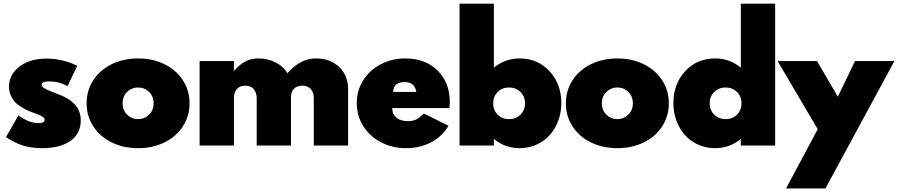

<svg xmlns="http://www.w3.org/2000/svg" viewBox="-20 -802 4949 1058"><path d="M13.2 -46.8 81.4 -166.4Q139.1 -123.6 192.7 -123.6Q225.9 -123.6 225.9 -141.8Q225.9 -150.5 215.5 -158Q205 -165.5 178.2 -175.5Q155 -183.6 139.3 -190.2Q123.6 -196.8 100.9 -210.2Q78.2 -223.6 64.3 -238.2Q50.5 -252.7 40 -275Q29.5 -297.3 29.5 -323.6Q29.5 -390.5 86.8 -434.8Q144.1 -479.1 236.4 -479.1Q325.5 -479.1 405.5 -439.5L352.3 -327.3Q304.5 -353.6 250.9 -353.6Q209.5 -353.6 209.5 -335Q209.5 -324.5 228 -313.6Q246.4 -302.7 290 -287.3Q359.1 -262.7 392 -226.6Q425 -190.5 425 -137.7Q425 -65.9 368.4 -25.7Q311.8 14.5 211.4 14.5Q152.7 14.5 105.2 -0.5Q57.7 -15.5 13.2 -46.8Z M494.8 -104.5Q457.3 -161.4 457.3 -232.7Q457.3 -304.1 494.8 -360.9Q532.3 -417.7 596.8 -448.9Q661.4 -480 740.9 -480Q820.5 -480 885 -448.9Q949.5 -417.7 987 -360.9Q1024.5 -304.1 1024.5 -232.7Q1024.5 -161.4 987 -104.5Q949.5 -47.7 885 -16.6Q820.5 14.5 740.9 14.5Q661.4 14.5 596.8 -16.6Q532.3 -47.7 494.8 -104.5ZM680.5 -295.5Q655.5 -270.9 655.5 -232.7Q655.5 -194.5 680.5 -170Q705.5 -145.5 740.9 -145.5Q776.4 -145.5 801.4 -170Q826.4 -194.5 826.4 -232.7Q826.4 -270.9 801.4 -295.5Q776.4 -320 740.9 -320Q705.5 -320 680.5 -295.5Z M1080 0V-465.5H1269.1V-410.5Q1300 -446.8 1332.3 -463.4Q1364.5 -480 1405 -480Q1455.9 -480 1499.5 -457.5Q1543.2 -435 1563.6 -398.2Q1602.3 -441.4 1639.8 -460.7Q1677.3 -480 1722.7 -480Q1799.5 -480 1848.9 -432.7Q1898.2 -385.5 1898.2 -310.9V0H1709.1V-260Q1709.1 -292.7 1692.3 -311.4Q1675.5 -330 1645.9 -330Q1616.8 -330 1600.2 -313.4Q1583.6 -296.8 1583.6 -267.3V0H1394.5V-260Q1394.5 -291.8 1378 -310.9Q1361.4 -330 1331.4 -330Q1301.8 -330 1285.5 -311.8Q1269.1 -293.6 1269.1 -260.9V0Z M1945.9 -233.6Q1945.9 -302.3 1981.1 -358.9Q2016.4 -415.5 2078 -447.7Q2139.5 -480 2214.5 -480Q2323.2 -480 2390.9 -413.6Q2458.6 -347.3 2458.6 -240.5Q2458.6 -226.8 2456.8 -206.4H2141.4Q2141.4 -172.7 2164.5 -153.6Q2187.7 -134.5 2229.1 -134.5Q2254.1 -134.5 2272.7 -143.4Q2291.4 -152.3 2315.9 -176.4L2451.4 -109.1Q2418.6 -51.4 2356.6 -18.4Q2294.5 14.5 2218.2 14.5Q2141.8 14.5 2079.5 -18Q2017.3 -50.5 1981.6 -107.3Q1945.9 -164.1 1945.9 -233.6ZM2209.5 -350Q2179.5 -350 2163.4 -335.9Q2147.3 -321.8 2146.8 -295.5H2274.1Q2265.5 -350 2209.5 -350Z M2512.3 -781.8H2701.4V-429.1Q2763.2 -480 2843.2 -480Q2943.6 -480 3008.4 -409.3Q3073.2 -338.6 3073.2 -233.6Q3073.2 -182.3 3056.1 -136.6Q3039.1 -90.9 3009.1 -57.5Q2979.1 -24.1 2936.1 -4.8Q2893.2 14.5 2843.2 14.5Q2763.2 14.5 2701.4 -36.4V0H2512.3ZM2848 -295.2Q2822.7 -320 2785 -320Q2747.3 -320 2722.5 -295.2Q2697.7 -270.5 2697.7 -232.7Q2697.7 -195 2722.5 -170.2Q2747.3 -145.5 2785 -145.5Q2822.7 -145.5 2848 -170.2Q2873.2 -195 2873.2 -232.7Q2873.2 -270.5 2848 -295.2Z M3135.7 -104.5Q3098.2 -161.4 3098.2 -232.7Q3098.2 -304.1 3135.7 -360.9Q3173.2 -417.7 3237.7 -448.9Q3302.3 -480 3381.8 -480Q3461.4 -480 3525.9 -448.9Q3590.5 -417.7 3628 -360.9Q3665.5 -304.1 3665.5 -232.7Q3665.5 -161.4 3628 -104.5Q3590.5 -47.7 3525.9 -16.6Q3461.4 14.5 3381.8 14.5Q3302.3 14.5 3237.7 -16.6Q3173.2 -47.7 3135.7 -104.5ZM3321.4 -295.5Q3296.4 -270.9 3296.4 -232.7Q3296.4 -194.5 3321.4 -170Q3346.4 -145.5 3381.8 -145.5Q3417.3 -145.5 3442.3 -170Q3467.3 -194.5 3467.3 -232.7Q3467.3 -270.9 3442.3 -295.5Q3417.3 -320 3381.8 -320Q3346.4 -320 3321.4 -295.5Z M3920.5 14.5Q3870.5 14.5 3827.5 -4.8Q3784.5 -24.1 3754.5 -57.5Q3724.5 -90.9 3707.5 -136.6Q3690.5 -182.3 3690.5 -233.6Q3690.5 -338.6 3755.2 -409.3Q3820 -480 3920.5 -480Q4000.5 -480 4062.3 -429.1V-781.8H4251.4V0H4062.3V-36.4Q4000.5 14.5 3920.5 14.5ZM3915.7 -295.2Q3890.5 -270.5 3890.5 -232.7Q3890.5 -195 3915.7 -170.2Q3940.9 -145.5 3978.6 -145.5Q4016.4 -145.5 4041.1 -170.2Q4065.9 -195 4065.9 -232.7Q4065.9 -270.5 4041.1 -295.2Q4016.4 -320 3978.6 -320Q3940.9 -320 3915.7 -295.2Z M4265 -465.5H4482.3L4596.8 -269.1L4691.4 -465.5H4908.6L4528.6 236.4H4311.4L4485.9 -90Z"/></svg>

Font: Spartan MB Black
Style: Regular
Weight: 900
Designer: Matt Bailey, Mirko Velimirovic
Foundry: Matt Bailey
Version: Version 1.005